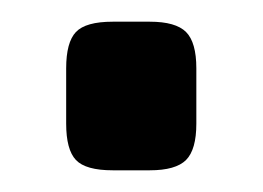

<svg xmlns="http://www.w3.org/2000/svg" viewBox="-20 -157 242 177"><path d="M84 -137H118Q142 -137 151.5 -127.5Q161 -118 161 -94V-43Q161 -19 151.5 -9.5Q142 0 118 0H84Q59 0 50 -9.5Q41 -19 41 -43V-94Q41 -118 50 -127.5Q59 -137 84 -137Z"/></svg>

Font: Exo 2 Semi Bold Condensed
Style: Regular
Weight: 600
Width: 3
Designer: Natanael Gama
Version: Version 1.001;PS 001.001;hotconv 1.0.70;makeotf.lib2.5.58329